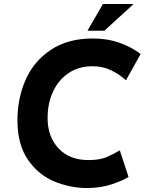

<svg xmlns="http://www.w3.org/2000/svg" viewBox="-20 -935 740 968"><path d="M420 13Q334 13 254 -20Q174 -53 121 -129.5Q68 -206 68 -329Q68 -439 109 -532.5Q150 -626 236 -683.5Q322 -741 448 -741Q523 -741 584.5 -718.5Q646 -696 689 -663L615 -530Q584 -559 541.5 -580Q499 -601 446 -601Q379 -601 328 -568Q277 -535 248.5 -475.5Q220 -416 220 -340Q220 -245 275.5 -186.5Q331 -128 426 -128Q481 -128 515 -142Q549 -156 584 -177L628 -43Q601 -25 543.5 -6Q486 13 420 13ZM506 -780H421L499 -915H654Z"/></svg>

Font: Josefin Sans
Style: Bold Italic
Weight: 700
Italic angle: -7°
Designer: Santiago Orozco
Foundry: Typemade
Version: Version 2.000